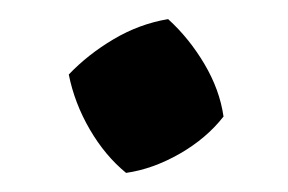

<svg xmlns="http://www.w3.org/2000/svg" viewBox="-20 -375 301 201"><path d="M112 -194Q90 -212 74 -239.5Q58 -267 52 -297Q72 -318 99 -334Q126 -350 156 -355Q178 -335 194 -308Q210 -281 214 -253Q196 -230 168 -214Q140 -198 112 -194Z"/></svg>

Font: Piazzolla 24pt
Style: Bold
Weight: 700
Designer: Juan Pablo del Peral
Foundry: Huerta Tipografica
Version: Version 2.005